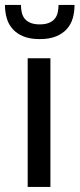

<svg xmlns="http://www.w3.org/2000/svg" viewBox="-34 -736 314 756"><path d="M164.5 -506.5V0H75V-506.5ZM122.5 -582Q84 -582 58 -592.8Q32 -603.5 15.8 -621.8Q-0.5 -640 -7.5 -664.5Q-14.5 -689 -14.5 -716.5H48.5Q48.5 -700 52 -685.8Q55.5 -671.5 64 -661.5Q72.5 -651.5 86.8 -645.8Q101 -640 122.5 -640Q144 -640 158.2 -645.8Q172.5 -651.5 181 -661.5Q189.5 -671.5 193 -685.8Q196.5 -700 196.5 -716.5H259.5Q259.5 -689 252.5 -664.5Q245.5 -640 229.2 -621.8Q213 -603.5 186.8 -592.8Q160.5 -582 122.5 -582Z"/></svg>

Font: Lato
Style: Regular
Weight: 400
Designer: Lukasz Dziedzic with Adam Twardoch and Botio Nikoltchev
Foundry: tyPoland Lukasz Dziedzic
Version: Version 2.015; 2015-08-06; http://www.latofonts.com/